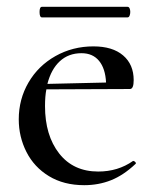

<svg xmlns="http://www.w3.org/2000/svg" viewBox="-20 -531 451 563"><path d="M371 -59Q374 -59 377 -55.5Q380 -52 377 -50Q342 -17 305.5 -2.5Q269 12 227 12Q167 12 123.5 -14.5Q80 -41 57.5 -85.5Q35 -130 35 -181Q35 -240 63.5 -289Q92 -338 142.5 -366.5Q193 -395 254 -395Q310 -395 341 -368.5Q372 -342 372 -296Q372 -270 361 -270L116 -269Q112 -249 112 -220Q112 -134 153.5 -81Q195 -28 268 -28Q326 -28 370 -59ZM119 -285 291 -289Q289 -330 270.5 -352.5Q252 -375 219 -375Q181 -375 155.5 -351.5Q130 -328 119 -285ZM96 -496Q96 -511 103 -511H354Q358 -511 360 -506.5Q362 -502 362 -496Q362 -490 360 -485Q358 -480 354 -480H103Q96 -480 96 -496Z"/></svg>

Font: Cormorant Infant Medium
Style: Regular
Weight: 500
Designer: Christian Thalmann (Catharsis Fonts)
Version: Version 3.000